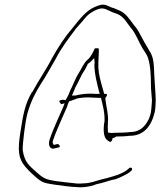

<svg xmlns="http://www.w3.org/2000/svg" viewBox="-20 -664 685 820"><path d="M67 -99C55 -22 58 13 88 48C96 57 108 71 127 87C159 116 166 117 209 124C226 127 288 135 307 135H308C335 138 364 133 387 125V124L412 118C433 113 451 105 475 101C489 96 523 80 533 72C541 65 543 64 544 59C545 55 543 52 538 52C533 52 533 53 525 60C499 81 463 89 435 97L411 103C390 108 367 119 337 119C331 120 321 120 312 120H311C289 118 236 112 216 109C179 103 167 99 139 74C103 42 85 29 77 -23V-24C76 -49 88 -147 97 -179C112 -232 131 -268 156 -308C177 -339 196 -376 217 -411C241 -458 272 -499 301 -537V-538L330 -571C340 -583 347 -592 356 -600C366 -610 397 -628 415 -628C427 -628 436 -623 442 -620H443C454 -614 464 -610 479 -605H480C512 -591 522 -565 539 -545C561 -520 572 -485 588 -459L604 -434C625 -400 624 -333 625 -286C626 -269 628 -254 629 -235V-234L627 -207C626 -198 626 -191 624 -182C622 -175 621 -169 618 -162C617 -158 613 -150 609 -144C594 -117 570 -100 536 -100C523 -98 490 -97 477 -97C469 -97 462 -97 459 -96H457L441 -98C440 -111 440 -128 441 -142C444 -176 434 -205 430 -241V-246C435 -252 443 -263 431 -263H425C417 -293 407 -323 402 -355C398 -381 401 -414 402 -440V-455C402 -456 403 -458 394 -458C385 -458 384 -457 384 -456C379 -444 368 -420 354 -409C338 -396 330 -373 314 -348C304 -332 295 -309 286 -290C279 -279 275 -261 265 -245L260 -236C251 -239 241 -239 233 -233C233 -231 237 -222 242 -219L256 -223L250 -207C231 -162 207 -114 192 -68C185 -45 192 -30 206 -29C209 -29 212 -30 216 -31L229 -34C243 -36 231 -49 226 -49L210 -45C205 -51 203 -57 207 -66C216 -93 233 -132 244 -157L266 -207C269 -216 271 -223 275 -231L304 -241V-242C323 -247 341 -248 359 -248C373 -248 390 -246 402 -246H411C419 -216 429 -178 426 -141L425 -140C420 -101 423 -72 444 -61H445C450 -55 457 -59 459 -67L461 -74C467 -75 472 -77 476 -81H480C493 -81 521 -82 532 -84H534C592 -84 626 -122 641 -186C643 -194 643 -202 644 -212C647 -243 643 -266 642 -295C641 -305 640 -320 639 -342C637 -391 637 -417 619 -446H618V-447C608 -466 600 -476 589 -498L572 -529C566 -540 560 -548 552 -557C532 -583 518 -608 488 -620C481 -623 473 -626 467 -629C448 -633 438 -644 421 -644H420C415 -645 403 -642 384 -634C346 -617 321 -583 291 -546C258 -508 230 -465 203 -417C177 -366 143 -318 118 -271L117 -270H116C86 -218 79 -175 67 -99ZM287 -256 292 -267C295 -275 298 -282 300 -286V-287C309 -303 320 -326 328 -342V-343L343 -367C350 -379 352 -385 355 -391C360 -395 365 -398 368 -401L382 -416L384 -398C384 -394 384 -392 383 -387C384 -346 393 -314 402 -277L406 -263H387C379 -264 371 -264 363 -264C341 -264 323 -261 302 -256Z"/></svg>

Font: Stray Cat
Style: ExLtObl
Weight: 200
Version: Version 1.0